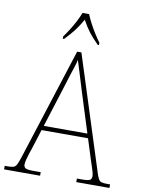

<svg xmlns="http://www.w3.org/2000/svg" viewBox="-102 -999 793 1066"><g transform="rotate(10 294.0 -465.5)"><path d="M-3 0V-20H16Q37 -20 47.5 -24Q58 -28 64.5 -41Q71 -54 80 -81L283 -714H307L515 -63Q525 -34 534.5 -27Q544 -20 575 -20H591V0H404V-20H433Q469 -20 478 -26.5Q487 -33 487 -48Q487 -57 482.5 -73.5Q478 -90 472 -107Q466 -124 463 -134L426 -251H164L129 -140Q125 -129 119 -111Q113 -93 108.5 -75Q104 -57 104 -47Q104 -33 113.5 -26.5Q123 -20 158 -20H200V0ZM172 -276H418L347 -501Q333 -547 318.5 -594Q304 -641 295 -670Q292 -654 283 -626.5Q274 -599 264 -568.5Q254 -538 247 -513ZM192 -784Q206 -803 222.5 -829Q239 -855 253 -882Q267 -909 275 -931H312Q321 -909 335 -882Q349 -855 365.5 -829Q382 -803 396 -784V-771H389Q355 -805 334.5 -832Q314 -859 294 -896Q273 -859 252.5 -832Q232 -805 199 -771H192Z"/></g></svg>

Font: Noto Serif Tamil SemiCondensed Thin
Style: Italic
Weight: 100
Width: 4
Italic angle: -12°
Designer: Indian Type Foundry, Tom Grace, and the Monotype Design Team
Foundry: Monotype Imaging Inc.
Version: Version 2.003; ttfautohint (v1.8.4.7-5d5b)